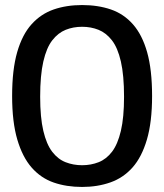

<svg xmlns="http://www.w3.org/2000/svg" viewBox="-20 -730 650 760"><path d="M28 -350Q28 -454 48 -523.5Q68 -593 105 -634Q142 -675 192.5 -692.5Q243 -710 305 -710Q368 -710 419 -692.5Q470 -675 506.5 -633.5Q543 -592 562.5 -523Q582 -454 582 -350Q582 -247 561.5 -177.5Q541 -108 504.5 -67Q468 -26 417 -8Q366 10 305 10Q243 10 192.5 -7.5Q142 -25 105.5 -66.5Q69 -108 48.5 -177.5Q28 -247 28 -350ZM139 -347Q139 -265 151.5 -212Q164 -159 186.5 -129.5Q209 -100 239.5 -88Q270 -76 305 -76Q340 -76 370.5 -88Q401 -100 423.5 -129.5Q446 -159 458.5 -212Q471 -265 471 -347Q471 -432 458.5 -486.5Q446 -541 423 -570.5Q400 -600 370 -612Q340 -624 305 -624Q270 -624 240 -612Q210 -600 187 -570.5Q164 -541 151.5 -486.5Q139 -432 139 -347Z"/></svg>

Font: Georama ExtraCondensed Thin Medium
Style: Regular
Weight: 500
Version: Version 1.001